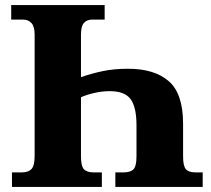

<svg xmlns="http://www.w3.org/2000/svg" viewBox="-20 -734 830 754"><path d="M27 -57H66Q91 -57 103.5 -70Q116 -83 116 -122V-598Q116 -630 103.5 -643.5Q91 -657 71 -657H24V-714H391V-657H342Q321 -657 309.5 -644Q298 -631 298 -598V-431Q338 -445 382.5 -454.5Q427 -464 483 -464Q587 -464 643 -415Q699 -366 699 -248V-120Q699 -82 710 -69.5Q721 -57 748 -57H776V0H433V-57H465Q492 -57 504 -69Q516 -81 516 -120V-242Q516 -313 493 -344.5Q470 -376 411 -376Q380 -376 348.5 -368.5Q317 -361 298 -352V-120Q298 -82 309.5 -69.5Q321 -57 348 -57H380V0H27Z"/></svg>

Font: Noto Serif ExtraBold
Style: Regular
Weight: 800
Designer: Monotype Design Team
Foundry: Monotype Imaging Inc.
Version: Version 1.001